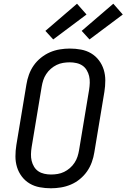

<svg xmlns="http://www.w3.org/2000/svg" viewBox="-20 -1004 680 1032"><path d="M254 8Q223 8 193.5 2.5Q164 -3 139.5 -17.5Q115 -32 97.5 -55Q80 -78 71.5 -105.5Q63 -133 63 -163.5Q63 -194 68 -225L122 -550Q126 -576 135.5 -602.5Q145 -629 161 -652Q177 -675 200 -693.5Q223 -712 248.5 -723Q274 -734 301.5 -738.5Q329 -743 355 -743Q386 -743 415.5 -737.5Q445 -732 469.5 -717.5Q494 -703 511.5 -680Q529 -657 537.5 -629.5Q546 -602 546 -571.5Q546 -541 541 -510L487 -185Q483 -159 473.5 -132.5Q464 -106 448 -83Q432 -60 409.5 -41.5Q387 -23 361 -12Q335 -1 307.5 3.5Q280 8 254 8ZM254 -66Q272 -66 290 -69Q308 -72 324.5 -80Q341 -88 355.5 -100.5Q370 -113 380.5 -129Q391 -145 396.5 -162Q402 -179 405 -197L459 -522Q462 -541 462.5 -559.5Q463 -578 459 -595Q455 -612 446 -627Q437 -642 423 -651.5Q409 -661 391 -665Q373 -669 355 -669Q337 -669 319 -666Q301 -663 284.5 -655Q268 -647 253.5 -634.5Q239 -622 228.5 -606Q218 -590 212.5 -573Q207 -556 204 -538L150 -213Q147 -194 146.5 -175.5Q146 -157 150 -140Q154 -123 163 -108Q172 -93 186 -83.5Q200 -74 218 -70Q236 -66 254 -66ZM461 -792 419 -838 589 -984 640 -926ZM266 -792 224 -838 394 -984 445 -926Z"/></svg>

Font: Iosevka HT Extended
Style: Italic
Weight: 400
Width: 7
Italic angle: -9°
Monospace: yes
Designer: Belleve Invis
Foundry: Belleve Invis
Version: Version 32.3.0; ttfautohint (v1.8.4)